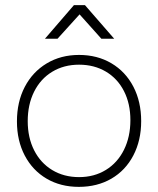

<svg xmlns="http://www.w3.org/2000/svg" viewBox="-20 -719 616 748"><path d="M46 -246Q46 -322 76.5 -380.5Q107 -439 162 -472Q217 -505 288 -505Q359 -505 414 -472.5Q469 -440 499.5 -381.5Q530 -323 530 -247Q530 -172 499.5 -113.5Q469 -55 414 -23Q359 9 287 9Q216 9 161.5 -23Q107 -55 76.5 -113Q46 -171 46 -246ZM488 -251Q488 -315 463 -364Q438 -413 392.5 -440Q347 -467 288 -467Q229 -467 183.5 -439.5Q138 -412 113 -362Q88 -312 88 -247Q88 -183 113 -133.5Q138 -84 183.5 -56.5Q229 -29 288 -29Q347 -29 392.5 -57Q438 -85 463 -135.5Q488 -186 488 -251ZM268 -699H311L425 -568H375L290 -663L204 -568H155Z"/></svg>

Font: Bellota Text Light
Style: Regular
Weight: 300
Designer: Kemie Guaida
Foundry: Kemie Guaida
Version: Version 4.001